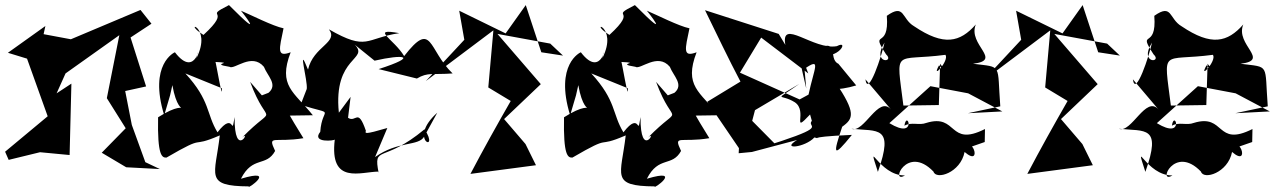

<svg xmlns="http://www.w3.org/2000/svg" viewBox="-51 -636 5000 753"><path d="M519 0 466 -146 440 -279 522 -297 461 -489 543 -543 500 -597 227 -482 120 -502 127 -534 -20 -429 55 -406 136 -180 -31 -41 -17 -9 106 -39 222 -28 229 -308 171 -270 206 -348 417 -498 368 -251 442 -133 348 -37 444 20 576 27Z M616 -262 625 -302C655 -133 718 -271 569 -176C566 -25 584 -17 602 -18C767 -114 686 -51 811 -105C793 52 749 94 925 95C914 111 1041 21 894 65C940 -26 993 20 1028 -44C997 -110 1024 -75 1139 -94C1027 -272 1046 -285 1039 -182L1176 -184C1102 -276 1038 -299 1089 -431C1033 -410 1044 -443 1061 -525C1020 -533 930 -579 894 -594C894 -594 1000 -462 847 -616C740 -562 866 -608 747 -499C654 -558 786 -539 719 -407C737 -488 720 -320 635 -431C634 -431 531 -385 593 -184ZM976 -262 930 -315C1001 -123 1038 -239 898 -96C936 -132 868 -8 869 -177C855 -90 871 -207 802 -117C757 -191 775 -240 676 -348L819 -290C823 -230 795 -397 794 -393C878 -389 766 -387 849 -374C868 -361 936 -431 984 -374C998 -338 1040 -304 1002 -272Z M1324 -256 1278 -194C1255 -417 1399 -400 1340 -461L1418 -398C1531 -424 1595 -417 1434 -365L1584 -328C1628 -354 1645 -342 1724 -348C1627 -441 1646 -560 1534 -416C1494 -483 1398 -527 1515 -506C1381 -486 1391 -434 1239 -521C1278 -469 1178 -455 1157 -363C1113 -472 1157 -318 1152 -287L1128 -225C1271 -180 1212 -223 1205 -119C1169 -74 1263 -84 1262 -89C1240 91 1365 37 1434 37V42C1412 -70 1451 7 1614 -129C1678 -32 1543 -86 1664 -194L1613 -101C1591 -61 1511 -85 1420 -20L1468 -134C1376 -107 1381 -113 1384 -123C1352 -216 1346 -153 1314 -174Z M2157 -418 2072 -431 2011 -616 1932 -505 1750 -594 1770 -480 1619 -318 1884 -517 1864 -293 1952 -240C1898 -146 1845 -51 1794 46L2051 12L2010 -71L1926 -169L2070 -306L1900 -503L2107 -465Z M2208 -262 2217 -302C2247 -133 2310 -271 2161 -176C2158 -25 2176 -17 2194 -18C2359 -114 2278 -51 2403 -105C2385 52 2341 94 2517 95C2506 111 2633 21 2486 65C2532 -26 2585 20 2620 -44C2589 -110 2616 -75 2731 -94C2619 -272 2638 -285 2631 -182L2768 -184C2694 -276 2630 -299 2681 -431C2625 -410 2636 -443 2653 -525C2612 -533 2522 -579 2486 -594C2486 -594 2592 -462 2439 -616C2332 -562 2458 -608 2339 -499C2246 -558 2378 -539 2311 -407C2329 -488 2312 -320 2227 -431C2226 -431 2123 -385 2185 -184ZM2568 -262 2522 -315C2593 -123 2630 -239 2490 -96C2528 -132 2460 -8 2461 -177C2447 -90 2463 -207 2394 -117C2349 -191 2367 -240 2268 -348L2411 -290C2415 -230 2387 -397 2386 -393C2470 -389 2358 -387 2441 -374C2460 -361 2528 -431 2576 -374C2590 -338 2632 -304 2594 -272Z M3237 -386C3193 -405 3249 -499 3135 -434C3224 -379 3288 -485 3231 -455C3140 -438 3010 -567 3029 -460L3003 -503L2714 -596C2760 -502 2805 -407 2853 -316L2723 -237L2847 -55L2846 -35L2898 -40L3075 -87C3009 -47 3106 -57 3143 -97C3185 -88 3082 -98 3290 -107C3214 -13 3216 -31 3252 -139C3297 -171 3306 -194 3226 -313C3148 -278 3241 -280 3307 -301ZM3133 -162C3111 -137 3194 -143 3014 -83L2986 -74L2899 -162L2910 -204L3084 -307C2980 -233 3007 -272 3066 -235C3119 -200 3050 -106 3126 -187ZM3104 -366C3172 -413 3142 -370 3120 -265L3085 -246L2851 -351L2940 -498L2927 -494L3119 -348C3081 -450 3062 -497 3111 -289Z M3811 -79 3812 -130C3667 -57 3706 -192 3582 -154C3554 -143 3524 -159 3496 -143C3506 -210 3549 -85 3437 -153L3598 -298L3746 -270L3880 -199L3745 -192L3872 -219C3859 -389 3882 -371 3765 -386C3884 -400 3743 -460 3776 -540C3714 -470 3651 -454 3534 -533C3484 -562 3498 -624 3427 -574C3438 -436 3358 -525 3424 -423C3461 -389 3365 -384 3418 -469C3408 -420 3353 -252 3343 -325L3444 -206C3394 -265 3338 -112 3288 -131C3392 -120 3457 -145 3392 38C3346 -105 3395 54 3498 52C3438 89 3505 -72 3610 37C3620 71 3716 42 3732 -40C3807 25 3759 -126 3719 -47ZM3687 -318 3636 -386 3631 -224 3492 -222C3463 -453 3453 -394 3657 -421C3673 -397 3598 -319 3632 -380Z M4341 -418 4256 -431 4195 -616 4116 -505 3934 -594 3954 -480 3803 -318 4068 -517 4048 -293 4136 -240C4082 -146 4029 -51 3978 46L4235 12L4194 -71L4110 -169L4254 -306L4084 -503L4291 -465Z M4860 -79 4861 -130C4716 -57 4755 -192 4631 -154C4603 -143 4573 -159 4545 -143C4555 -210 4598 -85 4486 -153L4647 -298L4795 -270L4929 -199L4794 -192L4921 -219C4908 -389 4931 -371 4814 -386C4933 -400 4792 -460 4825 -540C4763 -470 4700 -454 4583 -533C4533 -562 4547 -624 4476 -574C4487 -436 4407 -525 4473 -423C4510 -389 4414 -384 4467 -469C4457 -420 4402 -252 4392 -325L4493 -206C4443 -265 4387 -112 4337 -131C4441 -120 4506 -145 4441 38C4395 -105 4444 54 4547 52C4487 89 4554 -72 4659 37C4669 71 4765 42 4781 -40C4856 25 4808 -126 4768 -47ZM4736 -318 4685 -386 4680 -224 4541 -222C4512 -453 4502 -394 4706 -421C4722 -397 4647 -319 4681 -380Z"/></svg>

Font: Asimov Silicon
Style: Regular
Weight: 400
Designer: Google
Version: Version 2.000980; 2014